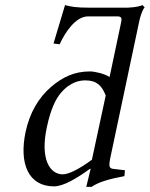

<svg xmlns="http://www.w3.org/2000/svg" viewBox="-20 -718 585 750"><path d="M453 -630 408 -417C389 -430 350 -439 332 -439C270 -439 225 -417 180 -379C130 -336 96 -277 80 -203C54 -80 90 10 191 10C228 10 281 -22 332 -59L334 -58L317 12H338C363 -6 406 -19 466 -30L468 -53L425 -58C405 -60 403 -66 414 -116L525 -640C528 -651 535 -679 545 -689L537 -698C514 -689 489 -689 479 -688H331C275 -688 258 -692 234 -698L189 -548L213 -545C234 -591 275 -654 324 -654H437C454 -654 457 -649 453 -630ZM339 -94C290 -58 249 -37 225 -37C175 -37 136 -96 163 -221C178 -293 199 -333 217 -354C256 -401 296 -404 314 -404C358 -404 378 -383 393 -345Z"/></svg>

Font: Libertinus Serif
Style: Italic
Weight: 400
Italic angle: -12°
Designer: Philipp H. Poll, Khaled Hosny
Foundry: Caleb Maclennan
Version: Version 7.050;RELEASE